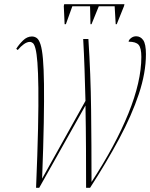

<svg xmlns="http://www.w3.org/2000/svg" viewBox="-20 -901 721 921"><path d="M290 -785 286 -872 288 -881H577L575 -872L540 -785H535L530 -871H454L419 -785H414L412 -871H327L296 -785ZM153 0Q160 -167 162.5 -284.5Q165 -402 164 -479Q163 -556 159.5 -600.5Q156 -645 150.5 -666.5Q145 -688 138 -694Q131 -700 123 -700Q110 -700 95 -689.5Q80 -679 65 -661L58 -667Q71 -688 90.5 -707Q110 -726 133 -726Q146 -726 156.5 -718.5Q167 -711 174.5 -687.5Q182 -664 186 -618.5Q190 -573 191 -498Q192 -423 190 -311.5Q188 -200 182 -44L390 -417Q388 -494 385.5 -569.5Q383 -645 379 -714H404Q415 -546 417 -375Q419 -204 419 -28Q534 -204 596 -357Q658 -510 658 -628Q658 -671 645 -686Q632 -701 597 -701Q597 -709 608 -718Q619 -727 633 -727Q654 -727 667 -708.5Q680 -690 680 -641Q680 -552 646 -450Q612 -348 551.5 -235Q491 -122 412 0H393Q393 -84 392.5 -186.5Q392 -289 390 -395L168 0Z"/></svg>

Font: Noto Serif Display ExtraCondensed Thin
Style: Italic
Weight: 100
Width: 2
Italic angle: -12°
Designer: Monotype Design Team
Foundry: Monotype Imaging Inc.
Version: Version 2.009